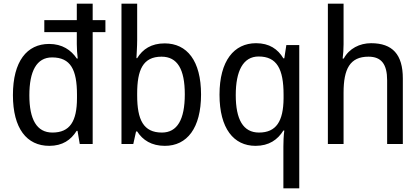

<svg xmlns="http://www.w3.org/2000/svg" viewBox="-20 -780 2277 1040"><path d="M247 10C319 10 364 -22 395 -71H400L412 0H482V-606H551V-671H482V-760H396V-671H220V-606H396V-541C396 -520 398 -484 401 -463H396C365 -509 317 -542 246 -542C126 -542 50 -448 50 -265C50 -84 125 10 247 10ZM264 -62C179 -62 139 -133 139 -264C139 -394 178 -469 262 -469C363 -469 397 -402 397 -267V-249C397 -122 358 -62 264 -62Z M723 -563V-760H638V0H702L717 -68H723C753 -21 801 10 873 10C993 10 1069 -86 1069 -268C1069 -451 993 -545 872 -545C800 -545 753 -514 723 -465H719C720 -490 723 -527 723 -563ZM855 -473C941 -473 981 -405 981 -269C981 -132 940 -62 857 -62C757 -62 723 -131 723 -263V-273C723 -401 754 -473 855 -473Z M1515 14V240H1601V-536H1531L1520 -464H1515C1485 -514 1439 -546 1367 -546C1248 -546 1169 -451 1169 -267C1169 -84 1246 10 1364 10C1437 10 1484 -23 1515 -73H1520C1516 -44 1515 -10 1515 14ZM1383 -62C1297 -62 1257 -133 1257 -265C1257 -396 1297 -474 1381 -474C1480 -474 1516 -406 1516 -267V-247C1515 -123 1476 -62 1383 -62Z M1841 -540V-760H1756V0H1841V-278C1841 -406 1875 -473 1976 -473C2046 -473 2077 -432 2077 -345V0H2162V-355C2162 -485 2106 -546 1990 -546C1928 -546 1871 -517 1842 -463H1836C1839 -485 1841 -513 1841 -540Z"/></svg>

Font: Noto Sans Sinhala UI SemiCondensed
Style: Regular
Weight: 400
Width: 4
Designer: Jelle Bosma - Monotype Design Team
Foundry: Monotype Imaging Inc.
Version: Version 2.006